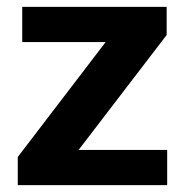

<svg xmlns="http://www.w3.org/2000/svg" viewBox="-20 -537 536 557"><path d="M31.5 0V-81.5L286.5 -415H44.5V-517H463.5V-435.5L208 -102H465V0Z"/></svg>

Font: Public Sans
Style: Bold
Weight: 700
Designer: The Public Sans project authors (U.S. Web Design System). Libre Franklin designed by Pablo Impallari and Rodrigo Fuenzal
Version: Version 1.008; ttfautohint (v1.8.1) -l 8 -r 50 -G 200 -x 14 